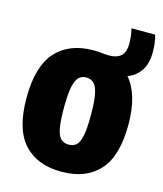

<svg xmlns="http://www.w3.org/2000/svg" viewBox="-107 -778 738 868"><g transform="rotate(15 262.0 -344.0)"><path d="M261.5 10.5Q148 10.5 85.8 -57.5Q23.5 -125.5 23.5 -271Q23.5 -419.5 85.8 -488.5Q148 -557.5 261.5 -557.5Q282.5 -557.5 302.8 -555.2Q323 -553 334 -553Q369.5 -553 389.2 -569.8Q409 -586.5 409 -629.5Q409 -645 407 -662Q405 -679 400.5 -698H511Q517 -679.5 519.2 -660Q521.5 -640.5 521.5 -619Q521.5 -563.5 499 -531Q476.5 -498.5 439 -484.5Q500 -413.5 500 -272.5Q500 -126 437.8 -57.8Q375.5 10.5 261.5 10.5ZM261.5 -116.5Q282.5 -116.5 296.5 -128Q310.5 -139.5 317.8 -172.8Q325 -206 325 -270.5Q325 -337 317.5 -371.5Q310 -406 295.8 -418.2Q281.5 -430.5 261.5 -430.5Q241.5 -430.5 227.5 -418.2Q213.5 -406 206 -372.2Q198.5 -338.5 198.5 -273Q198.5 -207 205.5 -173.5Q212.5 -140 226.8 -128.2Q241 -116.5 261.5 -116.5Z"/></g></svg>

Font: Encode Sans Cnd XBd
Style: Regular
Weight: 800
Width: 3
Designer: Multiple Designers
Foundry: Impallari Type
Version: Version 3.002; ttfautohint (v1.8.3) -l 8 -r 50 -G 200 -x 14 